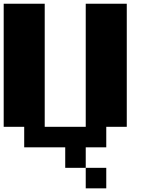

<svg xmlns="http://www.w3.org/2000/svg" viewBox="-20 -798 818 1040"><path d="M555.6 222.2H444.4V111.1H555.6ZM333.3 0H111.1V-111.1H0V-777.8H222.2V-111.1H444.4V-777.8H666.7V-111.1H555.6V0H444.4V111.1H333.3Z"/></svg>

Font: Pixeloid Sans
Style: Bold
Weight: 700
Monospace: yes
Designer: GGBot
Version: 0.3